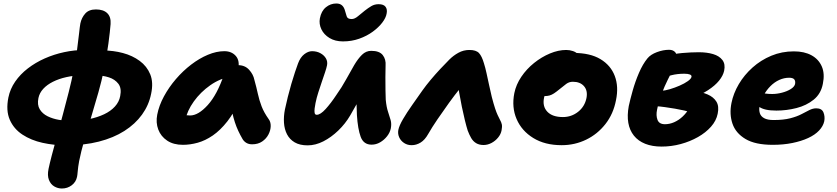

<svg xmlns="http://www.w3.org/2000/svg" viewBox="-20 -819 4789 1099"><path d="M358 13Q289 13 223.5 -1.5Q158 -16 108.5 -48.5Q59 -81 36 -133.5Q13 -186 28 -261Q38 -310 67 -352Q96 -394 139.5 -427.5Q183 -461 236 -484.5Q289 -508 347.5 -520.5Q406 -533 464 -533L449 -388Q402 -387 359.5 -377.5Q317 -368 283 -351Q249 -334 227.5 -310.5Q206 -287 200 -258Q192 -219 207.5 -193.5Q223 -168 252.5 -153.5Q282 -139 317.5 -133Q353 -127 386 -127Q441 -127 489.5 -137Q538 -147 576 -165Q614 -183 638 -209.5Q662 -236 668 -269Q677 -314 657.5 -339.5Q638 -365 604 -376Q570 -387 534 -387L572 -530Q629 -530 683.5 -515.5Q738 -501 779.5 -470.5Q821 -440 840 -393.5Q859 -347 845 -282Q832 -217 793 -163Q754 -109 692 -69.5Q630 -30 546 -8.5Q462 13 358 13ZM334 260Q311 260 290.5 248Q270 236 260 210.5Q250 185 258 147Q264 118 276.5 70Q289 22 305.5 -37.5Q322 -97 339.5 -162.5Q357 -228 373.5 -292.5Q390 -357 401 -415Q413 -474 420.5 -529.5Q428 -585 432.5 -627Q437 -669 440 -685Q447 -718 468 -741.5Q489 -765 529 -765Q572 -765 594 -743.5Q616 -722 613 -681Q610 -641 600.5 -569.5Q591 -498 574 -415Q562 -357 543 -289.5Q524 -222 503 -153Q482 -84 463 -18Q444 48 433 103Q427 136 425 160.5Q423 185 421 193Q415 223 390.5 241.5Q366 260 334 260Z M1027 10Q973 10 937 -14Q901 -38 886 -77.5Q871 -117 880 -163Q890 -215 918.5 -267.5Q947 -320 987 -366.5Q1027 -413 1074 -449Q1121 -485 1170 -505.5Q1219 -526 1264 -526Q1306 -526 1330 -498.5Q1354 -471 1343 -420Q1340 -403 1328.5 -393.5Q1317 -384 1303 -381Q1239 -370 1183.5 -331Q1128 -292 1089.5 -238.5Q1051 -185 1039 -127Q1037 -113 1036.5 -101.5Q1036 -90 1038 -73L986 -187Q1008 -170 1026 -164Q1044 -158 1068 -158Q1115 -158 1169 -217.5Q1223 -277 1262 -392Q1271 -418 1295 -432Q1319 -446 1343 -446Q1382 -446 1406 -419.5Q1430 -393 1436 -362Q1448 -319 1456 -282Q1464 -245 1477.5 -210Q1491 -175 1518 -137Q1530 -121 1529.5 -97Q1529 -73 1516.5 -49Q1504 -25 1480.5 -9Q1457 7 1423 7Q1404 7 1390.5 -1Q1377 -9 1369 -22Q1355 -46 1344 -69.5Q1333 -93 1324.5 -119Q1316 -145 1309 -177Q1302 -209 1295 -249L1356 -255Q1322 -176 1281.5 -124.5Q1241 -73 1198 -43.5Q1155 -14 1111.5 -2Q1068 10 1027 10Z M1943 -582Q1898 -582 1866 -601.5Q1834 -621 1819.5 -651.5Q1805 -682 1811 -714Q1819 -756 1845.5 -777.5Q1872 -799 1905 -799Q1926 -799 1938 -788Q1950 -777 1955 -757Q1960 -741 1964.5 -725.5Q1969 -710 1993 -710Q2010 -710 2029.5 -726.5Q2049 -743 2068 -758Q2087 -773 2105.5 -784Q2124 -795 2147 -795Q2176 -795 2187 -780Q2198 -765 2193 -741Q2189 -717 2168 -689.5Q2147 -662 2113.5 -637.5Q2080 -613 2036.5 -597.5Q1993 -582 1943 -582ZM1741 13Q1696 13 1667 -4Q1638 -21 1623 -50Q1608 -79 1605.5 -116Q1603 -153 1611 -193Q1618 -227 1627.5 -264.5Q1637 -302 1647.5 -338.5Q1658 -375 1668.5 -406Q1679 -437 1686 -456Q1699 -491 1721.5 -508.5Q1744 -526 1766 -526Q1793 -526 1814 -514.5Q1835 -503 1845.5 -485Q1856 -467 1852 -446Q1849 -430 1840.5 -405Q1832 -380 1822 -350.5Q1812 -321 1802 -290Q1792 -259 1786 -229Q1783 -214 1781 -198.5Q1779 -183 1781 -172.5Q1783 -162 1793 -162Q1814 -162 1844 -195Q1874 -228 1905 -275Q1937 -320 1961.5 -365Q1986 -410 2007.5 -446.5Q2029 -483 2052 -505.5Q2075 -528 2105 -528Q2152 -528 2171 -503.5Q2190 -479 2187 -443Q2186 -417 2186 -378Q2186 -339 2186.5 -302.5Q2187 -266 2188 -248Q2192 -206 2201 -179.5Q2210 -153 2216 -131.5Q2222 -110 2217 -84Q2212 -60 2195.5 -39Q2179 -18 2156 -4.5Q2133 9 2107 9Q2061 9 2044.5 -36Q2028 -81 2023 -160Q2021 -198 2020.5 -235Q2020 -272 2021 -307Q2022 -342 2023 -373L2086 -341Q2076 -321 2052.5 -278Q2029 -235 1985 -159Q1957 -111 1916.5 -72Q1876 -33 1831 -10Q1786 13 1741 13Z M2336 12Q2312 12 2293 -0.5Q2274 -13 2265 -33Q2256 -53 2260 -75Q2265 -100 2287 -137.5Q2309 -175 2339 -217.5Q2369 -260 2397 -300Q2419 -331 2445.5 -362.5Q2472 -394 2499.5 -423.5Q2527 -453 2552 -478Q2575 -501 2604 -517Q2633 -533 2667 -533Q2705 -533 2721.5 -515.5Q2738 -498 2750 -457Q2758 -432 2765 -399.5Q2772 -367 2779.5 -332.5Q2787 -298 2795 -264Q2806 -222 2814 -198Q2822 -174 2828.5 -160.5Q2835 -147 2841 -135Q2850 -119 2852.5 -106.5Q2855 -94 2851 -73Q2847 -51 2831 -31.5Q2815 -12 2793 -0.5Q2771 11 2748 11Q2723 11 2705.5 0.5Q2688 -10 2677 -29Q2666 -48 2657 -72Q2650 -94 2641 -130.5Q2632 -167 2623.5 -208.5Q2615 -250 2608.5 -288Q2602 -326 2600 -351L2657 -360Q2641 -347 2612.5 -312Q2584 -277 2550 -230Q2516 -183 2484 -136Q2452 -89 2431 -52Q2412 -18 2387.5 -3Q2363 12 2336 12Z M3195 12Q3099 12 3032.5 -29Q2966 -70 2937 -137.5Q2908 -205 2924 -286Q2934 -335 2964 -379.5Q2994 -424 3037 -458.5Q3080 -493 3128 -513Q3176 -533 3221 -533Q3241 -533 3260 -526.5Q3279 -520 3290.5 -506.5Q3302 -493 3298 -470Q3289 -430 3266 -399Q3243 -368 3189 -352Q3169 -347 3148.5 -332.5Q3128 -318 3113 -299Q3098 -280 3094 -259Q3084 -210 3113 -179.5Q3142 -149 3202 -149Q3251 -149 3289 -179Q3327 -209 3337 -258Q3345 -300 3323 -325.5Q3301 -351 3259 -351Q3238 -351 3221.5 -339Q3205 -327 3181 -307Q3164 -293 3151 -284.5Q3138 -276 3125.5 -272.5Q3113 -269 3097 -269Q3078 -269 3060.5 -289.5Q3043 -310 3052 -355Q3058 -386 3080.5 -415Q3103 -444 3134 -466.5Q3165 -489 3199 -502.5Q3233 -516 3263 -516Q3358 -516 3417 -480.5Q3476 -445 3499 -384Q3522 -323 3506 -246Q3491 -167 3445.5 -109Q3400 -51 3335 -19.5Q3270 12 3195 12Z M3767 20Q3713 20 3673 4Q3633 -12 3608.5 -42.5Q3584 -73 3576.5 -115.5Q3569 -158 3579 -212Q3587 -249 3601.5 -300.5Q3616 -352 3637.5 -402Q3659 -452 3686 -485Q3704 -507 3740 -520.5Q3776 -534 3810 -534Q3833 -534 3845.5 -519.5Q3858 -505 3852 -473Q3848 -454 3834 -426Q3820 -398 3802 -362Q3784 -326 3767.5 -283Q3751 -240 3741 -191Q3734 -158 3743.5 -133Q3753 -108 3786 -108Q3813 -108 3839 -119.5Q3865 -131 3887 -151.5Q3909 -172 3924 -198L3930 -177Q3920 -181 3896.5 -186.5Q3873 -192 3843.5 -197Q3814 -202 3785 -206Q3756 -210 3735 -211L3764 -299Q3786 -300 3814.5 -308.5Q3843 -317 3870.5 -329Q3898 -341 3917 -354.5Q3936 -368 3938 -379Q3940 -388 3929 -392.5Q3918 -397 3897 -397Q3857 -397 3823.5 -388.5Q3790 -380 3765 -371Q3740 -362 3723 -362Q3701 -362 3688.5 -375.5Q3676 -389 3681 -414Q3686 -442 3712 -463Q3738 -484 3774 -494Q3833 -511 3885 -515.5Q3937 -520 3980 -520Q4026 -520 4061.5 -509.5Q4097 -499 4115 -475.5Q4133 -452 4125 -414Q4119 -386 4096 -357.5Q4073 -329 4033 -303Q3993 -277 3938.5 -256Q3884 -235 3815 -222L3862 -303Q3909 -303 3952.5 -298Q3996 -293 4030 -278.5Q4064 -264 4080.5 -237.5Q4097 -211 4088 -168Q4080 -128 4050 -94Q4020 -60 3975 -34.5Q3930 -9 3876.5 5.5Q3823 20 3767 20Z M4403 10Q4303 10 4247 -23.5Q4191 -57 4172.5 -111.5Q4154 -166 4167 -230Q4178 -285 4209 -337.5Q4240 -390 4287.5 -432.5Q4335 -475 4395 -500Q4455 -525 4524 -525Q4584 -525 4625 -502.5Q4666 -480 4684 -438.5Q4702 -397 4690 -339Q4679 -282 4637.5 -248.5Q4596 -215 4539 -200.5Q4482 -186 4424 -186Q4354 -186 4325 -208Q4296 -230 4301 -256Q4304 -271 4312.5 -278.5Q4321 -286 4337 -286Q4347 -286 4361.5 -283.5Q4376 -281 4400 -281Q4427 -281 4456 -288.5Q4485 -296 4506 -309Q4527 -322 4531 -338Q4534 -356 4526 -365Q4518 -374 4497 -374Q4468 -374 4440.5 -361.5Q4413 -349 4390 -326Q4367 -303 4350.5 -272.5Q4334 -242 4327 -207Q4324 -188 4329.5 -170.5Q4335 -153 4354 -142.5Q4373 -132 4408 -132Q4465 -132 4503.5 -142Q4542 -152 4567.5 -165.5Q4593 -179 4613 -189Q4633 -199 4652 -199Q4684 -199 4693.5 -175.5Q4703 -152 4698 -125Q4692 -97 4668.5 -72Q4645 -47 4606 -29Q4567 -11 4515.5 -0.5Q4464 10 4403 10Z"/></svg>

Font: Shantell Sans ExtraBold
Style: Italic
Weight: 800
Italic angle: -11°
Designer: Stephen Nixon, Anya Danilova, Shantell Martin
Foundry: Arrow Type
Version: Version 1.011;[c5ecc13dd]